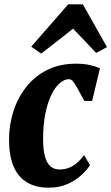

<svg xmlns="http://www.w3.org/2000/svg" viewBox="-20 -861 516 891"><path d="M205.5 10Q116 10 69 -45.5Q22 -101 22 -213.5Q22 -280.5 41.8 -343.2Q61.5 -406 100.8 -456.2Q140 -506.5 198.2 -536Q256.5 -565.5 333.5 -565.5Q366.5 -565.5 393.8 -559.8Q421 -554 444 -544.5L407.5 -392.5H371.5Q348 -436.5 335.5 -458.2Q323 -480 315.5 -486.8Q308 -493.5 299.5 -493.5Q279 -493.5 257.8 -475.5Q236.5 -457.5 219 -422.2Q201.5 -387 190.8 -335.2Q180 -283.5 180 -217Q180 -165 189 -133.8Q198 -102.5 215 -88.5Q232 -74.5 255.5 -74.5Q278 -74.5 297.5 -81.5Q317 -88.5 335 -103.2Q353 -118 370 -141.5L397.5 -94.5Q384 -73 357.8 -48.5Q331.5 -24 293.2 -7Q255 10 205.5 10ZM171 -612.5 125 -644.5 296.5 -841H364.5L476.5 -642.5L426 -615.5Q400 -643.5 372.8 -671.8Q345.5 -700 319 -728Q282.5 -698.5 245.5 -670Q208.5 -641.5 171 -612.5Z"/></svg>

Font: Merriweather 24pt SemiCondensed Black
Style: Italic
Weight: 900
Width: 4
Italic angle: -7.8°
Designer: Eben Sorkin
Foundry: Eben Sorkin
Version: Version 2.101